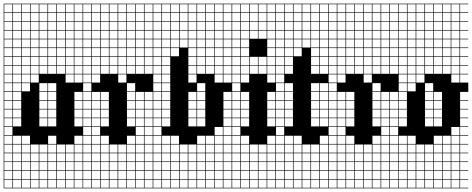

<svg xmlns="http://www.w3.org/2000/svg" viewBox="-20 -785 2564 1043"><path d="M0 238.1V-765.1H428.6V-761.9H384.1V-717.5H428.6V-714.3H384.1V-669.8H428.6V-666.7H384.1V-622.2H428.6V-619H384.1V-574.6H428.6V-571.4H384.1V-527H428.6V-523.8H384.1V-479.4H428.6V-476.2H384.1V-431.7H428.6V-428.6H384.1V-384.1H428.6V-381H384.1V-336.5H428.6V-285.7H384.1V-241.3H428.6V-238.1H384.1V-193.7H428.6V-190.5H384.1V-146H428.6V-142.9H384.1V-98.4H428.6V-47.6H384.1V-3.2H428.6V0H384.1V44.4H428.6V47.6H384.1V92.1H428.6V95.2H384.1V139.7H428.6V142.9H384.1V187.3H428.6V190.5H384.1V234.9H428.6V238.1ZM336.5 -717.5H381V-761.9H336.5ZM288.9 -717.5H333.3V-761.9H288.9ZM241.3 -717.5H285.7V-761.9H241.3ZM193.7 -717.5H238.1V-761.9H193.7ZM146 -717.5H190.5V-761.9H146ZM98.4 -717.5H142.9V-761.9H98.4ZM50.8 -717.5H95.2V-761.9H50.8ZM3.2 -717.5H47.6V-761.9H3.2ZM336.5 -669.8H381V-714.3H336.5ZM288.9 -669.8H333.3V-714.3H288.9ZM241.3 -669.8H285.7V-714.3H241.3ZM193.7 -669.8H238.1V-714.3H193.7ZM146 -669.8H190.5V-714.3H146ZM98.4 -669.8H142.9V-714.3H98.4ZM3.2 -669.8H47.6V-714.3H3.2ZM50.8 -669.8H95.2V-714.3H50.8ZM336.5 -622.2H381V-666.7H336.5ZM288.9 -622.2H333.3V-666.7H288.9ZM241.3 -622.2H285.7V-666.7H241.3ZM193.7 -622.2H238.1V-666.7H193.7ZM146 -622.2H190.5V-666.7H146ZM98.4 -622.2H142.9V-666.7H98.4ZM3.2 -622.2H47.6V-666.7H3.2ZM50.8 -622.2H95.2V-666.7H50.8ZM146 -574.6H190.5V-619H146ZM336.5 -574.6H381V-619H336.5ZM193.7 -574.6H238.1V-619H193.7ZM98.4 -574.6H142.9V-619H98.4ZM288.9 -574.6H333.3V-619H288.9ZM241.3 -574.6H285.7V-619H241.3ZM50.8 -574.6H95.2V-619H50.8ZM3.2 -574.6H47.6V-619H3.2ZM241.3 -527H285.7V-571.4H241.3ZM336.5 -527H381V-571.4H336.5ZM193.7 -527H238.1V-571.4H193.7ZM3.2 -527H47.6V-571.4H3.2ZM146 -527H190.5V-571.4H146ZM98.4 -527H142.9V-571.4H98.4ZM288.9 -527H333.3V-571.4H288.9ZM50.8 -527H95.2V-571.4H50.8ZM3.2 -479.4H47.6V-523.8H3.2ZM336.5 -479.4H381V-523.8H336.5ZM50.8 -479.4H95.2V-523.8H50.8ZM241.3 -479.4H285.7V-523.8H241.3ZM288.9 -479.4H333.3V-523.8H288.9ZM98.4 -479.4H142.9V-523.8H98.4ZM146 -479.4H190.5V-523.8H146ZM193.7 -479.4H238.1V-523.8H193.7ZM50.8 -431.7H95.2V-476.2H50.8ZM146 -431.7H190.5V-476.2H146ZM241.3 -431.7H285.7V-476.2H241.3ZM288.9 -431.7H333.3V-476.2H288.9ZM3.2 -431.7H47.6V-476.2H3.2ZM98.4 -431.7H142.9V-476.2H98.4ZM193.7 -431.7H238.1V-476.2H193.7ZM336.5 -431.7H381V-476.2H336.5ZM98.4 -384.1H142.9V-428.6H98.4ZM241.3 -384.1H285.7V-428.6H241.3ZM336.5 -384.1H381V-428.6H336.5ZM146 -384.1H190.5V-428.6H146ZM50.8 -384.1H95.2V-428.6H50.8ZM193.7 -384.1H238.1V-428.6H193.7ZM288.9 -384.1H333.3V-428.6H288.9ZM3.2 -384.1H47.6V-428.6H3.2ZM98.4 -336.5H142.9V-381H98.4ZM336.5 -336.5H381V-381H336.5ZM3.2 -336.5H47.6V-381H3.2ZM146 -336.5H190.5V-381H146ZM50.8 -336.5H95.2V-381H50.8ZM193.7 -288.9H238.1V-333.3H193.7ZM3.2 -288.9H47.6V-333.3H3.2ZM98.4 -288.9H142.9V-333.3H98.4ZM241.3 -288.9H285.7V-333.3H241.3ZM50.8 -288.9H95.2V-333.3H50.8ZM241.3 -241.3H285.7V-285.7H241.3ZM193.7 -241.3H238.1V-285.7H193.7ZM50.8 -241.3H95.2V-285.7H50.8ZM3.2 -241.3H47.6V-285.7H3.2ZM193.7 -193.7H238.1V-238.1H193.7ZM241.3 -193.7H285.7V-238.1H241.3ZM50.8 -193.7H95.2V-238.1H50.8ZM3.2 -193.7H47.6V-238.1H3.2ZM193.7 -146H238.1V-190.5H193.7ZM50.8 -146H95.2V-190.5H50.8ZM3.2 -146H47.6V-190.5H3.2ZM241.3 -146H285.7V-190.5H241.3ZM3.2 -98.4H47.6V-142.9H3.2ZM193.7 -98.4H238.1V-142.9H193.7ZM50.8 -98.4H95.2V-142.9H50.8ZM241.3 -98.4H285.7V-142.9H241.3ZM3.2 -50.8H47.6V-95.2H3.2ZM142.9 -47.6H98.4V-3.2H142.9ZM241.3 -3.2H285.7V-47.6H241.3ZM50.8 -3.2H95.2V-47.6H50.8ZM3.2 -3.2H47.6V-47.6H3.2ZM50.8 44.4H95.2V0H50.8ZM241.3 44.4H285.7V0H241.3ZM336.5 44.4H381V0H336.5ZM3.2 44.4H47.6V0H3.2ZM193.7 44.4H238.1V0H193.7ZM98.4 44.4H142.9V0H98.4ZM288.9 44.4H333.3V0H288.9ZM146 44.4H190.5V0H146ZM50.8 92.1H95.2V47.6H50.8ZM3.2 92.1H47.6V47.6H3.2ZM146 92.1H190.5V47.6H146ZM241.3 92.1H285.7V47.6H241.3ZM336.5 92.1H381V47.6H336.5ZM288.9 92.1H333.3V47.6H288.9ZM193.7 92.1H238.1V47.6H193.7ZM98.4 92.1H142.9V47.6H98.4ZM146 139.7H190.5V95.2H146ZM336.5 139.7H381V95.2H336.5ZM288.9 139.7H333.3V95.2H288.9ZM193.7 139.7H238.1V95.2H193.7ZM50.8 139.7H95.2V95.2H50.8ZM3.2 139.7H47.6V95.2H3.2ZM98.4 139.7H142.9V95.2H98.4ZM241.3 139.7H285.7V95.2H241.3ZM146 187.3H190.5V142.9H146ZM336.5 187.3H381V142.9H336.5ZM288.9 187.3H333.3V142.9H288.9ZM98.4 187.3H142.9V142.9H98.4ZM50.8 187.3H95.2V142.9H50.8ZM241.3 187.3H285.7V142.9H241.3ZM193.7 187.3H238.1V142.9H193.7ZM3.2 187.3H47.6V142.9H3.2ZM146 234.9H190.5V190.5H146ZM336.5 234.9H381V190.5H336.5ZM288.9 234.9H333.3V190.5H288.9ZM241.3 234.9H285.7V190.5H241.3ZM98.4 234.9H142.9V190.5H98.4ZM50.8 234.9H95.2V190.5H50.8ZM3.2 234.9H47.6V190.5H3.2ZM193.7 234.9H238.1V190.5H193.7Z M428.6 238.1V-765.1H809.5V-761.9H765.1V-717.5H809.5V-714.3H765.1V-669.8H809.5V-666.7H765.1V-622.2H809.5V-619H765.1V-574.6H809.5V-571.4H765.1V-527H809.5V-523.8H765.1V-479.4H809.5V-476.2H765.1V-431.7H809.5V-428.6H765.1V-384.1H809.5V-285.7H765.1V-241.3H809.5V-238.1H765.1V-193.7H809.5V-190.5H765.1V-146H809.5V-142.9H765.1V-98.4H809.5V-95.2H765.1V-50.8H809.5V-47.6H765.1V-3.2H809.5V0H765.1V44.4H809.5V47.6H765.1V92.1H809.5V95.2H765.1V139.7H809.5V142.9H765.1V187.3H809.5V190.5H765.1V234.9H809.5V238.1ZM717.5 -717.5H761.9V-761.9H717.5ZM622.2 -717.5H666.7V-761.9H622.2ZM574.6 -717.5H619V-761.9H574.6ZM527 -717.5H571.4V-761.9H527ZM479.4 -717.5H523.8V-761.9H479.4ZM669.8 -717.5H714.3V-761.9H669.8ZM431.7 -717.5H476.2V-761.9H431.7ZM717.5 -669.8H761.9V-714.3H717.5ZM622.2 -669.8H666.7V-714.3H622.2ZM574.6 -669.8H619V-714.3H574.6ZM527 -669.8H571.4V-714.3H527ZM479.4 -669.8H523.8V-714.3H479.4ZM669.8 -669.8H714.3V-714.3H669.8ZM431.7 -669.8H476.2V-714.3H431.7ZM669.8 -622.2H714.3V-666.7H669.8ZM431.7 -622.2H476.2V-666.7H431.7ZM622.2 -622.2H666.7V-666.7H622.2ZM717.5 -622.2H761.9V-666.7H717.5ZM574.6 -622.2H619V-666.7H574.6ZM527 -622.2H571.4V-666.7H527ZM479.4 -622.2H523.8V-666.7H479.4ZM431.7 -574.6H476.2V-619H431.7ZM622.2 -574.6H666.7V-619H622.2ZM717.5 -574.6H761.9V-619H717.5ZM574.6 -574.6H619V-619H574.6ZM527 -574.6H571.4V-619H527ZM479.4 -574.6H523.8V-619H479.4ZM669.8 -574.6H714.3V-619H669.8ZM431.7 -527H476.2V-571.4H431.7ZM622.2 -527H666.7V-571.4H622.2ZM717.5 -527H761.9V-571.4H717.5ZM574.6 -527H619V-571.4H574.6ZM527 -527H571.4V-571.4H527ZM479.4 -527H523.8V-571.4H479.4ZM669.8 -527H714.3V-571.4H669.8ZM622.2 -479.4H666.7V-523.8H622.2ZM431.7 -479.4H476.2V-523.8H431.7ZM717.5 -479.4H761.9V-523.8H717.5ZM574.6 -479.4H619V-523.8H574.6ZM527 -479.4H571.4V-523.8H527ZM479.4 -479.4H523.8V-523.8H479.4ZM669.8 -479.4H714.3V-523.8H669.8ZM431.7 -431.7H476.2V-476.2H431.7ZM622.2 -431.7H666.7V-476.2H622.2ZM669.8 -431.7H714.3V-476.2H669.8ZM527 -431.7H571.4V-476.2H527ZM479.4 -431.7H523.8V-476.2H479.4ZM717.5 -431.7H761.9V-476.2H717.5ZM574.6 -431.7H619V-476.2H574.6ZM622.2 -384.1H666.7V-428.6H622.2ZM669.8 -384.1H714.3V-428.6H669.8ZM431.7 -384.1H476.2V-428.6H431.7ZM527 -384.1H571.4V-428.6H527ZM479.4 -384.1H523.8V-428.6H479.4ZM717.5 -384.1H761.9V-428.6H717.5ZM574.6 -384.1H619V-428.6H574.6ZM622.2 -336.5H666.7V-381H622.2ZM479.4 -336.5H523.8V-381H479.4ZM431.7 -336.5H476.2V-381H431.7ZM669.8 -288.9H714.3V-333.3H669.8ZM431.7 -288.9H476.2V-333.3H431.7ZM527 -241.3H571.4V-285.7H527ZM479.4 -241.3H523.8V-285.7H479.4ZM669.8 -241.3H714.3V-285.7H669.8ZM717.5 -241.3H761.9V-285.7H717.5ZM431.7 -241.3H476.2V-285.7H431.7ZM527 -193.7H571.4V-238.1H527ZM669.8 -193.7H714.3V-238.1H669.8ZM479.4 -193.7H523.8V-238.1H479.4ZM717.5 -193.7H761.9V-238.1H717.5ZM431.7 -193.7H476.2V-238.1H431.7ZM527 -146H571.4V-190.5H527ZM717.5 -146H761.9V-190.5H717.5ZM479.4 -146H523.8V-190.5H479.4ZM431.7 -146H476.2V-190.5H431.7ZM669.8 -146H714.3V-190.5H669.8ZM479.4 -98.4H523.8V-142.9H479.4ZM669.8 -98.4H714.3V-142.9H669.8ZM717.5 -98.4H761.9V-142.9H717.5ZM527 -98.4H571.4V-142.9H527ZM431.7 -98.4H476.2V-142.9H431.7ZM523.8 -95.2H479.4V-50.8H523.8ZM431.7 -50.8H476.2V-95.2H431.7ZM717.5 -50.8H761.9V-95.2H717.5ZM479.4 -3.2H523.8V-47.6H479.4ZM431.7 -3.2H476.2V-47.6H431.7ZM717.5 -3.2H761.9V-47.6H717.5ZM669.8 -3.2H714.3V-47.6H669.8ZM527 -3.2H571.4V-47.6H527ZM431.7 44.4H476.2V0H431.7ZM717.5 44.4H761.9V0H717.5ZM479.4 44.4H523.8V0H479.4ZM669.8 44.4H714.3V0H669.8ZM574.6 44.4H619V0H574.6ZM527 44.4H571.4V0H527ZM622.2 44.4H666.7V0H622.2ZM622.2 92.1H666.7V47.6H622.2ZM574.6 92.1H619V47.6H574.6ZM527 92.1H571.4V47.6H527ZM669.8 92.1H714.3V47.6H669.8ZM717.5 92.1H761.9V47.6H717.5ZM479.4 92.1H523.8V47.6H479.4ZM431.7 92.1H476.2V47.6H431.7ZM527 139.7H571.4V95.2H527ZM717.5 139.7H761.9V95.2H717.5ZM669.8 139.7H714.3V95.2H669.8ZM479.4 139.7H523.8V95.2H479.4ZM622.2 139.7H666.7V95.2H622.2ZM431.7 139.7H476.2V95.2H431.7ZM574.6 139.7H619V95.2H574.6ZM574.6 187.3H619V142.9H574.6ZM527 187.3H571.4V142.9H527ZM717.5 187.3H761.9V142.9H717.5ZM669.8 187.3H714.3V142.9H669.8ZM479.4 187.3H523.8V142.9H479.4ZM622.2 187.3H666.7V142.9H622.2ZM431.7 187.3H476.2V142.9H431.7ZM527 234.9H571.4V190.5H527ZM574.6 234.9H619V190.5H574.6ZM717.5 234.9H761.9V190.5H717.5ZM669.8 234.9H714.3V190.5H669.8ZM479.4 234.9H523.8V190.5H479.4ZM622.2 234.9H666.7V190.5H622.2ZM431.7 234.9H476.2V190.5H431.7Z M809.5 238.1V-765.1H1238.1V-761.9H1193.7V-717.5H1238.1V-714.3H1193.7V-669.8H1238.1V-666.7H1193.7V-622.2H1238.1V-619H1193.7V-574.6H1238.1V-571.4H1193.7V-527H1238.1V-523.8H1193.7V-479.4H1238.1V-476.2H1193.7V-431.7H1238.1V-428.6H1193.7V-384.1H1238.1V-381H1193.7V-336.5H1238.1V-285.7H1193.7V-241.3H1238.1V-238.1H1193.7V-193.7H1238.1V-190.5H1193.7V-146H1238.1V-142.9H1193.7V-98.4H1238.1V-95.2H1193.7V-50.8H1238.1V-47.6H1193.7V-3.2H1238.1V0H1193.7V44.4H1238.1V47.6H1193.7V92.1H1238.1V95.2H1193.7V139.7H1238.1V142.9H1193.7V187.3H1238.1V190.5H1193.7V234.9H1238.1V238.1ZM1146 -717.5H1190.5V-761.9H1146ZM860.3 -717.5H904.8V-761.9H860.3ZM1003.2 -717.5H1047.6V-761.9H1003.2ZM1050.8 -717.5H1095.2V-761.9H1050.8ZM955.6 -717.5H1000V-761.9H955.6ZM1098.4 -717.5H1142.9V-761.9H1098.4ZM812.7 -717.5H857.1V-761.9H812.7ZM907.9 -717.5H952.4V-761.9H907.9ZM1146 -669.8H1190.5V-714.3H1146ZM860.3 -669.8H904.8V-714.3H860.3ZM1003.2 -669.8H1047.6V-714.3H1003.2ZM1098.4 -669.8H1142.9V-714.3H1098.4ZM955.6 -669.8H1000V-714.3H955.6ZM1050.8 -669.8H1095.2V-714.3H1050.8ZM812.7 -669.8H857.1V-714.3H812.7ZM907.9 -669.8H952.4V-714.3H907.9ZM907.9 -622.2H952.4V-666.7H907.9ZM812.7 -622.2H857.1V-666.7H812.7ZM1050.8 -622.2H1095.2V-666.7H1050.8ZM955.6 -622.2H1000V-666.7H955.6ZM1098.4 -622.2H1142.9V-666.7H1098.4ZM1003.2 -622.2H1047.6V-666.7H1003.2ZM1146 -622.2H1190.5V-666.7H1146ZM860.3 -622.2H904.8V-666.7H860.3ZM812.7 -574.6H857.1V-619H812.7ZM1050.8 -574.6H1095.2V-619H1050.8ZM907.9 -574.6H952.4V-619H907.9ZM955.6 -574.6H1000V-619H955.6ZM1003.2 -574.6H1047.6V-619H1003.2ZM1098.4 -574.6H1142.9V-619H1098.4ZM1146 -574.6H1190.5V-619H1146ZM860.3 -574.6H904.8V-619H860.3ZM1098.4 -527H1142.9V-571.4H1098.4ZM860.3 -527H904.8V-571.4H860.3ZM1146 -527H1190.5V-571.4H1146ZM1003.2 -527H1047.6V-571.4H1003.2ZM955.6 -527H1000V-571.4H955.6ZM907.9 -527H952.4V-571.4H907.9ZM1050.8 -527H1095.2V-571.4H1050.8ZM812.7 -527H857.1V-571.4H812.7ZM860.3 -479.4H904.8V-523.8H860.3ZM1146 -479.4H1190.5V-523.8H1146ZM1003.2 -479.4H1047.6V-523.8H1003.2ZM1098.4 -479.4H1142.9V-523.8H1098.4ZM1050.8 -479.4H1095.2V-523.8H1050.8ZM907.9 -479.4H952.4V-523.8H907.9ZM812.7 -479.4H857.1V-523.8H812.7ZM1050.8 -431.7H1095.2V-476.2H1050.8ZM860.3 -431.7H904.8V-476.2H860.3ZM1146 -431.7H1190.5V-476.2H1146ZM1098.4 -431.7H1142.9V-476.2H1098.4ZM1003.2 -431.7H1047.6V-476.2H1003.2ZM812.7 -431.7H857.1V-476.2H812.7ZM812.7 -384.1H857.1V-428.6H812.7ZM1146 -384.1H1190.5V-428.6H1146ZM860.3 -384.1H904.8V-428.6H860.3ZM1050.8 -384.1H1095.2V-428.6H1050.8ZM1003.2 -384.1H1047.6V-428.6H1003.2ZM1098.4 -384.1H1142.9V-428.6H1098.4ZM812.7 -336.5H857.1V-381H812.7ZM1146 -336.5H1190.5V-381H1146ZM1003.2 -336.5H1047.6V-381H1003.2ZM860.3 -336.5H904.8V-381H860.3ZM812.7 -288.9H857.1V-333.3H812.7ZM1050.8 -288.9H1095.2V-333.3H1050.8ZM860.3 -288.9H904.8V-333.3H860.3ZM812.7 -241.3H857.1V-285.7H812.7ZM1050.8 -241.3H1095.2V-285.7H1050.8ZM1003.2 -241.3H1047.6V-285.7H1003.2ZM860.3 -241.3H904.8V-285.7H860.3ZM812.7 -193.7H857.1V-238.1H812.7ZM1050.8 -193.7H1095.2V-238.1H1050.8ZM1003.2 -193.7H1047.6V-238.1H1003.2ZM860.3 -193.7H904.8V-238.1H860.3ZM812.7 -146H857.1V-190.5H812.7ZM1050.8 -146H1095.2V-190.5H1050.8ZM1003.2 -146H1047.6V-190.5H1003.2ZM860.3 -146H904.8V-190.5H860.3ZM860.3 -98.4H904.8V-142.9H860.3ZM1003.2 -98.4H1047.6V-142.9H1003.2ZM812.7 -98.4H857.1V-142.9H812.7ZM1050.8 -98.4H1095.2V-142.9H1050.8ZM857.1 -95.2H812.7V-50.8H857.1ZM1146 -50.8H1190.5V-95.2H1146ZM1050.8 -3.2H1095.2V-47.6H1050.8ZM812.7 -3.2H857.1V-47.6H812.7ZM1146 -3.2H1190.5V-47.6H1146ZM907.9 -3.2H952.4V-47.6H907.9ZM860.3 -3.2H904.8V-47.6H860.3ZM1098.4 -3.2H1142.9V-47.6H1098.4ZM1050.8 44.4H1095.2V0H1050.8ZM1003.2 44.4H1047.6V0H1003.2ZM812.7 44.4H857.1V0H812.7ZM955.6 44.4H1000V0H955.6ZM1146 44.4H1190.5V0H1146ZM907.9 44.4H952.4V0H907.9ZM860.3 44.4H904.8V0H860.3ZM1098.4 44.4H1142.9V0H1098.4ZM907.9 92.1H952.4V47.6H907.9ZM1050.8 92.1H1095.2V47.6H1050.8ZM812.7 92.1H857.1V47.6H812.7ZM1003.2 92.1H1047.6V47.6H1003.2ZM955.6 92.1H1000V47.6H955.6ZM1146 92.1H1190.5V47.6H1146ZM860.3 92.1H904.8V47.6H860.3ZM1098.4 92.1H1142.9V47.6H1098.4ZM1050.8 139.7H1095.2V95.2H1050.8ZM907.9 139.7H952.4V95.2H907.9ZM1098.4 139.7H1142.9V95.2H1098.4ZM860.3 139.7H904.8V95.2H860.3ZM1146 139.7H1190.5V95.2H1146ZM955.6 139.7H1000V95.2H955.6ZM1003.2 139.7H1047.6V95.2H1003.2ZM812.7 139.7H857.1V95.2H812.7ZM907.9 187.3H952.4V142.9H907.9ZM1098.4 187.3H1142.9V142.9H1098.4ZM1146 187.3H1190.5V142.9H1146ZM955.6 187.3H1000V142.9H955.6ZM860.3 187.3H904.8V142.9H860.3ZM1050.8 187.3H1095.2V142.9H1050.8ZM812.7 187.3H857.1V142.9H812.7ZM1003.2 187.3H1047.6V142.9H1003.2ZM907.9 234.9H952.4V190.5H907.9ZM1098.4 234.9H1142.9V190.5H1098.4ZM1146 234.9H1190.5V190.5H1146ZM955.6 234.9H1000V190.5H955.6ZM1003.2 234.9H1047.6V190.5H1003.2ZM860.3 234.9H904.8V190.5H860.3ZM1050.8 234.9H1095.2V190.5H1050.8ZM812.7 234.9H857.1V190.5H812.7Z M1238.1 238.1V-765.1H1476.2V-761.9H1431.7V-717.5H1476.2V-714.3H1431.7V-669.8H1476.2V-666.7H1431.7V-622.2H1476.2V-619H1431.7V-574.6H1476.2V-571.4H1431.7V-527H1476.2V-523.8H1431.7V-479.4H1476.2V-476.2H1431.7V-431.7H1476.2V-428.6H1431.7V-384.1H1476.2V-381H1431.7V-336.5H1476.2V-285.7H1431.7V-241.3H1476.2V-238.1H1431.7V-193.7H1476.2V-190.5H1431.7V-146H1476.2V-142.9H1431.7V-98.4H1476.2V-47.6H1431.7V-3.2H1476.2V0H1431.7V44.4H1476.2V47.6H1431.7V92.1H1476.2V95.2H1431.7V139.7H1476.2V142.9H1431.7V187.3H1476.2V190.5H1431.7V234.9H1476.2V238.1ZM1384.1 -717.5H1428.6V-761.9H1384.1ZM1336.5 -717.5H1381V-761.9H1336.5ZM1288.9 -717.5H1333.3V-761.9H1288.9ZM1241.3 -717.5H1285.7V-761.9H1241.3ZM1384.1 -669.8H1428.6V-714.3H1384.1ZM1336.5 -669.8H1381V-714.3H1336.5ZM1288.9 -669.8H1333.3V-714.3H1288.9ZM1241.3 -669.8H1285.7V-714.3H1241.3ZM1384.1 -622.2H1428.6V-666.7H1384.1ZM1336.5 -622.2H1381V-666.7H1336.5ZM1288.9 -622.2H1333.3V-666.7H1288.9ZM1241.3 -622.2H1285.7V-666.7H1241.3ZM1384.1 -574.6H1428.6V-619H1384.1ZM1288.9 -574.6H1333.3V-619H1288.9ZM1336.5 -574.6H1381V-619H1336.5ZM1241.3 -574.6H1285.7V-619H1241.3ZM1288.9 -527H1333.3V-571.4H1288.9ZM1241.3 -527H1285.7V-571.4H1241.3ZM1241.3 -479.4H1285.7V-523.8H1241.3ZM1288.9 -479.4H1333.3V-523.8H1288.9ZM1241.3 -431.7H1285.7V-476.2H1241.3ZM1336.5 -431.7H1381V-476.2H1336.5ZM1384.1 -431.7H1428.6V-476.2H1384.1ZM1288.9 -431.7H1333.3V-476.2H1288.9ZM1241.3 -384.1H1285.7V-428.6H1241.3ZM1336.5 -384.1H1381V-428.6H1336.5ZM1384.1 -384.1H1428.6V-428.6H1384.1ZM1288.9 -384.1H1333.3V-428.6H1288.9ZM1241.3 -336.5H1285.7V-381H1241.3ZM1288.9 -336.5H1333.3V-381H1288.9ZM1241.3 -288.9H1285.7V-333.3H1241.3ZM1288.9 -241.3H1333.3V-285.7H1288.9ZM1241.3 -241.3H1285.7V-285.7H1241.3ZM1288.9 -193.7H1333.3V-238.1H1288.9ZM1241.3 -193.7H1285.7V-238.1H1241.3ZM1288.9 -146H1333.3V-190.5H1288.9ZM1241.3 -146H1285.7V-190.5H1241.3ZM1288.9 -98.4H1333.3V-142.9H1288.9ZM1241.3 -98.4H1285.7V-142.9H1241.3ZM1285.7 -95.2H1241.3V-50.8H1285.7ZM1288.9 -3.2H1333.3V-47.6H1288.9ZM1241.3 -3.2H1285.7V-47.6H1241.3ZM1288.9 44.4H1333.3V0H1288.9ZM1336.5 44.4H1381V0H1336.5ZM1384.1 44.4H1428.6V0H1384.1ZM1241.3 44.4H1285.7V0H1241.3ZM1288.9 92.1H1333.3V47.6H1288.9ZM1336.5 92.1H1381V47.6H1336.5ZM1384.1 92.1H1428.6V47.6H1384.1ZM1241.3 92.1H1285.7V47.6H1241.3ZM1288.9 139.7H1333.3V95.2H1288.9ZM1336.5 139.7H1381V95.2H1336.5ZM1384.1 139.7H1428.6V95.2H1384.1ZM1241.3 139.7H1285.7V95.2H1241.3ZM1288.9 187.3H1333.3V142.9H1288.9ZM1336.5 187.3H1381V142.9H1336.5ZM1384.1 187.3H1428.6V142.9H1384.1ZM1241.3 187.3H1285.7V142.9H1241.3ZM1336.5 234.9H1381V190.5H1336.5ZM1288.9 234.9H1333.3V190.5H1288.9ZM1384.1 234.9H1428.6V190.5H1384.1ZM1241.3 234.9H1285.7V190.5H1241.3Z M1476.2 238.1V-765.1H1761.9V-761.9H1717.5V-717.5H1761.9V-714.3H1717.5V-669.8H1761.9V-666.7H1717.5V-622.2H1761.9V-619H1717.5V-574.6H1761.9V-571.4H1717.5V-527H1761.9V-523.8H1717.5V-479.4H1761.9V-476.2H1717.5V-431.7H1761.9V-428.6H1717.5V-384.1H1761.9V-333.3H1717.5V-288.9H1761.9V-285.7H1717.5V-241.3H1761.9V-238.1H1717.5V-193.7H1761.9V-190.5H1717.5V-146H1761.9V-142.9H1717.5V-98.4H1761.9V-47.6H1717.5V-3.2H1761.9V0H1717.5V44.4H1761.9V47.6H1717.5V92.1H1761.9V95.2H1717.5V139.7H1761.9V142.9H1717.5V187.3H1761.9V190.5H1717.5V234.9H1761.9V238.1ZM1527 -717.5H1571.4V-761.9H1527ZM1622.2 -717.5H1666.7V-761.9H1622.2ZM1574.6 -717.5H1619V-761.9H1574.6ZM1669.8 -717.5H1714.3V-761.9H1669.8ZM1479.4 -717.5H1523.8V-761.9H1479.4ZM1527 -669.8H1571.4V-714.3H1527ZM1622.2 -669.8H1666.7V-714.3H1622.2ZM1574.6 -669.8H1619V-714.3H1574.6ZM1479.4 -669.8H1523.8V-714.3H1479.4ZM1669.8 -669.8H1714.3V-714.3H1669.8ZM1622.2 -622.2H1666.7V-666.7H1622.2ZM1574.6 -622.2H1619V-666.7H1574.6ZM1669.8 -622.2H1714.3V-666.7H1669.8ZM1479.4 -622.2H1523.8V-666.7H1479.4ZM1527 -622.2H1571.4V-666.7H1527ZM1622.2 -574.6H1666.7V-619H1622.2ZM1669.8 -574.6H1714.3V-619H1669.8ZM1574.6 -574.6H1619V-619H1574.6ZM1479.4 -574.6H1523.8V-619H1479.4ZM1527 -574.6H1571.4V-619H1527ZM1669.8 -527H1714.3V-571.4H1669.8ZM1622.2 -527H1666.7V-571.4H1622.2ZM1574.6 -527H1619V-571.4H1574.6ZM1479.4 -527H1523.8V-571.4H1479.4ZM1527 -527H1571.4V-571.4H1527ZM1669.8 -479.4H1714.3V-523.8H1669.8ZM1527 -479.4H1571.4V-523.8H1527ZM1479.4 -479.4H1523.8V-523.8H1479.4ZM1574.6 -479.4H1619V-523.8H1574.6ZM1527 -431.7H1571.4V-476.2H1527ZM1669.8 -431.7H1714.3V-476.2H1669.8ZM1479.4 -431.7H1523.8V-476.2H1479.4ZM1527 -384.1H1571.4V-428.6H1527ZM1669.8 -384.1H1714.3V-428.6H1669.8ZM1479.4 -384.1H1523.8V-428.6H1479.4ZM1479.4 -336.5H1523.8V-381H1479.4ZM1527 -288.9H1571.4V-333.3H1527ZM1669.8 -288.9H1714.3V-333.3H1669.8ZM1479.4 -288.9H1523.8V-333.3H1479.4ZM1479.4 -241.3H1523.8V-285.7H1479.4ZM1527 -241.3H1571.4V-285.7H1527ZM1669.8 -241.3H1714.3V-285.7H1669.8ZM1527 -193.7H1571.4V-238.1H1527ZM1669.8 -193.7H1714.3V-238.1H1669.8ZM1479.4 -193.7H1523.8V-238.1H1479.4ZM1527 -146H1571.4V-190.5H1527ZM1669.8 -146H1714.3V-190.5H1669.8ZM1479.4 -146H1523.8V-190.5H1479.4ZM1527 -98.4H1571.4V-142.9H1527ZM1669.8 -98.4H1714.3V-142.9H1669.8ZM1479.4 -98.4H1523.8V-142.9H1479.4ZM1523.8 -95.2H1479.4V-50.8H1523.8ZM1574.6 -3.2H1619V-47.6H1574.6ZM1479.4 -3.2H1523.8V-47.6H1479.4ZM1527 -3.2H1571.4V-47.6H1527ZM1622.2 44.4H1666.7V0H1622.2ZM1574.6 44.4H1619V0H1574.6ZM1479.4 44.4H1523.8V0H1479.4ZM1669.8 44.4H1714.3V0H1669.8ZM1527 44.4H1571.4V0H1527ZM1622.2 92.1H1666.7V47.6H1622.2ZM1479.4 92.1H1523.8V47.6H1479.4ZM1669.8 92.1H1714.3V47.6H1669.8ZM1574.6 92.1H1619V47.6H1574.6ZM1527 92.1H1571.4V47.6H1527ZM1622.2 139.7H1666.7V95.2H1622.2ZM1479.4 139.7H1523.8V95.2H1479.4ZM1669.8 139.7H1714.3V95.2H1669.8ZM1574.6 139.7H1619V95.2H1574.6ZM1527 139.7H1571.4V95.2H1527ZM1622.2 187.3H1666.7V142.9H1622.2ZM1479.4 187.3H1523.8V142.9H1479.4ZM1669.8 187.3H1714.3V142.9H1669.8ZM1574.6 187.3H1619V142.9H1574.6ZM1527 187.3H1571.4V142.9H1527ZM1669.8 234.9H1714.3V190.5H1669.8ZM1622.2 234.9H1666.7V190.5H1622.2ZM1479.4 234.9H1523.8V190.5H1479.4ZM1527 234.9H1571.4V190.5H1527ZM1574.6 234.9H1619V190.5H1574.6Z M1761.9 238.1V-765.1H2142.9V-761.9H2098.4V-717.5H2142.9V-714.3H2098.4V-669.8H2142.9V-666.7H2098.4V-622.2H2142.9V-619H2098.4V-574.6H2142.9V-571.4H2098.4V-527H2142.9V-523.8H2098.4V-479.4H2142.9V-476.2H2098.4V-431.7H2142.9V-428.6H2098.4V-384.1H2142.9V-285.7H2098.4V-241.3H2142.9V-238.1H2098.4V-193.7H2142.9V-190.5H2098.4V-146H2142.9V-142.9H2098.4V-98.4H2142.9V-95.2H2098.4V-50.8H2142.9V-47.6H2098.4V-3.2H2142.9V0H2098.4V44.4H2142.9V47.6H2098.4V92.1H2142.9V95.2H2098.4V139.7H2142.9V142.9H2098.4V187.3H2142.9V190.5H2098.4V234.9H2142.9V238.1ZM2050.8 -717.5H2095.2V-761.9H2050.8ZM1955.6 -717.5H2000V-761.9H1955.6ZM1907.9 -717.5H1952.4V-761.9H1907.9ZM1860.3 -717.5H1904.8V-761.9H1860.3ZM1812.7 -717.5H1857.1V-761.9H1812.7ZM2003.2 -717.5H2047.6V-761.9H2003.2ZM1765.1 -717.5H1809.5V-761.9H1765.1ZM2050.8 -669.8H2095.2V-714.3H2050.8ZM1955.6 -669.8H2000V-714.3H1955.6ZM1907.9 -669.8H1952.4V-714.3H1907.9ZM1860.3 -669.8H1904.8V-714.3H1860.3ZM1812.7 -669.8H1857.1V-714.3H1812.7ZM2003.2 -669.8H2047.6V-714.3H2003.2ZM1765.1 -669.8H1809.5V-714.3H1765.1ZM2003.2 -622.2H2047.6V-666.7H2003.2ZM1765.1 -622.2H1809.5V-666.7H1765.1ZM1955.6 -622.2H2000V-666.7H1955.6ZM2050.8 -622.2H2095.2V-666.7H2050.8ZM1907.9 -622.2H1952.4V-666.7H1907.9ZM1860.3 -622.2H1904.8V-666.7H1860.3ZM1812.7 -622.2H1857.1V-666.7H1812.7ZM1765.1 -574.6H1809.5V-619H1765.1ZM1955.6 -574.6H2000V-619H1955.6ZM2050.8 -574.6H2095.2V-619H2050.8ZM1907.9 -574.6H1952.4V-619H1907.9ZM1860.3 -574.6H1904.8V-619H1860.3ZM1812.7 -574.6H1857.1V-619H1812.7ZM2003.2 -574.6H2047.6V-619H2003.2ZM1765.1 -527H1809.5V-571.4H1765.1ZM1955.6 -527H2000V-571.4H1955.6ZM2050.8 -527H2095.2V-571.4H2050.8ZM1907.9 -527H1952.4V-571.4H1907.9ZM1860.3 -527H1904.8V-571.4H1860.3ZM1812.7 -527H1857.1V-571.4H1812.7ZM2003.2 -527H2047.6V-571.4H2003.2ZM1955.6 -479.4H2000V-523.8H1955.6ZM1765.1 -479.4H1809.5V-523.8H1765.1ZM2050.8 -479.4H2095.2V-523.8H2050.8ZM1907.9 -479.4H1952.4V-523.8H1907.9ZM1860.3 -479.4H1904.8V-523.8H1860.3ZM1812.7 -479.4H1857.1V-523.8H1812.7ZM2003.2 -479.4H2047.6V-523.8H2003.2ZM1765.1 -431.7H1809.5V-476.2H1765.1ZM1955.6 -431.7H2000V-476.2H1955.6ZM2003.2 -431.7H2047.6V-476.2H2003.2ZM1860.3 -431.7H1904.8V-476.2H1860.3ZM1812.7 -431.7H1857.1V-476.2H1812.7ZM2050.8 -431.7H2095.2V-476.2H2050.8ZM1907.9 -431.7H1952.4V-476.2H1907.9ZM1955.6 -384.1H2000V-428.6H1955.6ZM2003.2 -384.1H2047.6V-428.6H2003.2ZM1765.1 -384.1H1809.5V-428.6H1765.1ZM1860.3 -384.1H1904.8V-428.6H1860.3ZM1812.7 -384.1H1857.1V-428.6H1812.7ZM2050.8 -384.1H2095.2V-428.6H2050.8ZM1907.9 -384.1H1952.4V-428.6H1907.9ZM1955.6 -336.5H2000V-381H1955.6ZM1812.7 -336.5H1857.1V-381H1812.7ZM1765.1 -336.5H1809.5V-381H1765.1ZM2003.2 -288.9H2047.6V-333.3H2003.2ZM1765.1 -288.9H1809.5V-333.3H1765.1ZM1860.3 -241.3H1904.8V-285.7H1860.3ZM1812.7 -241.3H1857.1V-285.7H1812.7ZM2003.2 -241.3H2047.6V-285.7H2003.2ZM2050.8 -241.3H2095.2V-285.7H2050.8ZM1765.1 -241.3H1809.5V-285.7H1765.1ZM1860.3 -193.7H1904.8V-238.1H1860.3ZM2003.2 -193.7H2047.6V-238.1H2003.2ZM1812.7 -193.7H1857.1V-238.1H1812.7ZM2050.8 -193.7H2095.2V-238.1H2050.8ZM1765.1 -193.7H1809.5V-238.1H1765.1ZM1860.3 -146H1904.8V-190.5H1860.3ZM2050.8 -146H2095.2V-190.5H2050.8ZM1812.7 -146H1857.1V-190.5H1812.7ZM1765.1 -146H1809.5V-190.5H1765.1ZM2003.2 -146H2047.6V-190.5H2003.2ZM1812.7 -98.4H1857.1V-142.9H1812.7ZM2003.2 -98.4H2047.6V-142.9H2003.2ZM2050.8 -98.4H2095.2V-142.9H2050.8ZM1860.3 -98.4H1904.8V-142.9H1860.3ZM1765.1 -98.4H1809.5V-142.9H1765.1ZM1857.1 -95.2H1812.7V-50.8H1857.1ZM1765.1 -50.8H1809.5V-95.2H1765.1ZM2050.8 -50.8H2095.2V-95.2H2050.8ZM1812.7 -3.2H1857.1V-47.6H1812.7ZM1765.1 -3.2H1809.5V-47.6H1765.1ZM2050.8 -3.2H2095.2V-47.6H2050.8ZM2003.2 -3.2H2047.6V-47.6H2003.2ZM1860.3 -3.2H1904.8V-47.6H1860.3ZM1765.1 44.4H1809.5V0H1765.1ZM2050.8 44.4H2095.2V0H2050.8ZM1812.7 44.4H1857.1V0H1812.7ZM2003.2 44.4H2047.6V0H2003.2ZM1907.9 44.4H1952.4V0H1907.9ZM1860.3 44.4H1904.8V0H1860.3ZM1955.6 44.4H2000V0H1955.6ZM1955.6 92.1H2000V47.6H1955.6ZM1907.9 92.1H1952.4V47.6H1907.9ZM1860.3 92.1H1904.8V47.6H1860.3ZM2003.2 92.1H2047.6V47.6H2003.2ZM2050.8 92.1H2095.2V47.6H2050.8ZM1812.7 92.1H1857.1V47.6H1812.7ZM1765.1 92.1H1809.5V47.6H1765.1ZM1860.3 139.7H1904.8V95.2H1860.3ZM2050.8 139.7H2095.2V95.2H2050.8ZM2003.2 139.7H2047.6V95.2H2003.2ZM1812.7 139.7H1857.1V95.2H1812.7ZM1955.6 139.7H2000V95.2H1955.6ZM1765.1 139.7H1809.5V95.2H1765.1ZM1907.9 139.7H1952.4V95.2H1907.9ZM1907.9 187.3H1952.4V142.9H1907.9ZM1860.3 187.3H1904.8V142.9H1860.3ZM2050.8 187.3H2095.2V142.9H2050.8ZM2003.2 187.3H2047.6V142.9H2003.2ZM1812.7 187.3H1857.1V142.9H1812.7ZM1955.6 187.3H2000V142.9H1955.6ZM1765.1 187.3H1809.5V142.9H1765.1ZM1860.3 234.9H1904.8V190.5H1860.3ZM1907.9 234.9H1952.4V190.5H1907.9ZM2050.8 234.9H2095.2V190.5H2050.8ZM2003.2 234.9H2047.6V190.5H2003.2ZM1812.7 234.9H1857.1V190.5H1812.7ZM1955.6 234.9H2000V190.5H1955.6ZM1765.1 234.9H1809.5V190.5H1765.1Z M2095.2 238.1V-765.1H2523.8V-761.9H2479.4V-717.5H2523.8V-714.3H2479.4V-669.8H2523.8V-666.7H2479.4V-622.2H2523.8V-619H2479.4V-574.6H2523.8V-571.4H2479.4V-527H2523.8V-523.8H2479.4V-479.4H2523.8V-476.2H2479.4V-431.7H2523.8V-428.6H2479.4V-384.1H2523.8V-381H2479.4V-336.5H2523.8V-285.7H2479.4V-241.3H2523.8V-238.1H2479.4V-193.7H2523.8V-190.5H2479.4V-146H2523.8V-142.9H2479.4V-98.4H2523.8V-95.2H2479.4V-50.8H2523.8V-47.6H2479.4V-3.2H2523.8V0H2479.4V44.4H2523.8V47.6H2479.4V92.1H2523.8V95.2H2479.4V139.7H2523.8V142.9H2479.4V187.3H2523.8V190.5H2479.4V234.9H2523.8V238.1ZM2431.7 -717.5H2476.2V-761.9H2431.7ZM2384.1 -717.5H2428.6V-761.9H2384.1ZM2336.5 -717.5H2381V-761.9H2336.5ZM2288.9 -717.5H2333.3V-761.9H2288.9ZM2241.3 -717.5H2285.7V-761.9H2241.3ZM2193.7 -717.5H2238.1V-761.9H2193.7ZM2146 -717.5H2190.5V-761.9H2146ZM2098.4 -717.5H2142.9V-761.9H2098.4ZM2431.7 -669.8H2476.2V-714.3H2431.7ZM2384.1 -669.8H2428.6V-714.3H2384.1ZM2336.5 -669.8H2381V-714.3H2336.5ZM2288.9 -669.8H2333.3V-714.3H2288.9ZM2241.3 -669.8H2285.7V-714.3H2241.3ZM2193.7 -669.8H2238.1V-714.3H2193.7ZM2146 -669.8H2190.5V-714.3H2146ZM2098.4 -669.8H2142.9V-714.3H2098.4ZM2241.3 -622.2H2285.7V-666.7H2241.3ZM2193.7 -622.2H2238.1V-666.7H2193.7ZM2098.4 -622.2H2142.9V-666.7H2098.4ZM2336.5 -622.2H2381V-666.7H2336.5ZM2146 -622.2H2190.5V-666.7H2146ZM2431.7 -622.2H2476.2V-666.7H2431.7ZM2288.9 -622.2H2333.3V-666.7H2288.9ZM2384.1 -622.2H2428.6V-666.7H2384.1ZM2336.5 -574.6H2381V-619H2336.5ZM2098.4 -574.6H2142.9V-619H2098.4ZM2193.7 -574.6H2238.1V-619H2193.7ZM2288.9 -574.6H2333.3V-619H2288.9ZM2431.7 -574.6H2476.2V-619H2431.7ZM2241.3 -574.6H2285.7V-619H2241.3ZM2146 -574.6H2190.5V-619H2146ZM2384.1 -574.6H2428.6V-619H2384.1ZM2146 -527H2190.5V-571.4H2146ZM2431.7 -527H2476.2V-571.4H2431.7ZM2288.9 -527H2333.3V-571.4H2288.9ZM2098.4 -527H2142.9V-571.4H2098.4ZM2193.7 -527H2238.1V-571.4H2193.7ZM2336.5 -527H2381V-571.4H2336.5ZM2384.1 -527H2428.6V-571.4H2384.1ZM2241.3 -527H2285.7V-571.4H2241.3ZM2241.3 -479.4H2285.7V-523.8H2241.3ZM2431.7 -479.4H2476.2V-523.8H2431.7ZM2384.1 -479.4H2428.6V-523.8H2384.1ZM2098.4 -479.4H2142.9V-523.8H2098.4ZM2336.5 -479.4H2381V-523.8H2336.5ZM2146 -479.4H2190.5V-523.8H2146ZM2193.7 -479.4H2238.1V-523.8H2193.7ZM2288.9 -479.4H2333.3V-523.8H2288.9ZM2098.4 -431.7H2142.9V-476.2H2098.4ZM2384.1 -431.7H2428.6V-476.2H2384.1ZM2241.3 -431.7H2285.7V-476.2H2241.3ZM2336.5 -431.7H2381V-476.2H2336.5ZM2193.7 -431.7H2238.1V-476.2H2193.7ZM2146 -431.7H2190.5V-476.2H2146ZM2288.9 -431.7H2333.3V-476.2H2288.9ZM2431.7 -431.7H2476.2V-476.2H2431.7ZM2193.7 -384.1H2238.1V-428.6H2193.7ZM2336.5 -384.1H2381V-428.6H2336.5ZM2241.3 -384.1H2285.7V-428.6H2241.3ZM2384.1 -384.1H2428.6V-428.6H2384.1ZM2098.4 -384.1H2142.9V-428.6H2098.4ZM2146 -384.1H2190.5V-428.6H2146ZM2431.7 -384.1H2476.2V-428.6H2431.7ZM2288.9 -384.1H2333.3V-428.6H2288.9ZM2193.7 -336.5H2238.1V-381H2193.7ZM2241.3 -336.5H2285.7V-381H2241.3ZM2098.4 -336.5H2142.9V-381H2098.4ZM2146 -336.5H2190.5V-381H2146ZM2431.7 -336.5H2476.2V-381H2431.7ZM2098.4 -288.9H2142.9V-333.3H2098.4ZM2193.7 -288.9H2238.1V-333.3H2193.7ZM2146 -288.9H2190.5V-333.3H2146ZM2288.9 -288.9H2333.3V-333.3H2288.9ZM2098.4 -241.3H2142.9V-285.7H2098.4ZM2336.5 -241.3H2381V-285.7H2336.5ZM2146 -241.3H2190.5V-285.7H2146ZM2288.9 -241.3H2333.3V-285.7H2288.9ZM2098.4 -193.7H2142.9V-238.1H2098.4ZM2336.5 -193.7H2381V-238.1H2336.5ZM2146 -193.7H2190.5V-238.1H2146ZM2288.9 -193.7H2333.3V-238.1H2288.9ZM2288.9 -146H2333.3V-190.5H2288.9ZM2146 -146H2190.5V-190.5H2146ZM2098.4 -146H2142.9V-190.5H2098.4ZM2336.5 -146H2381V-190.5H2336.5ZM2288.9 -98.4H2333.3V-142.9H2288.9ZM2146 -98.4H2190.5V-142.9H2146ZM2098.4 -98.4H2142.9V-142.9H2098.4ZM2336.5 -98.4H2381V-142.9H2336.5ZM2142.9 -95.2H2098.4V-50.8H2142.9ZM2431.7 -50.8H2476.2V-95.2H2431.7ZM2336.5 -3.2H2381V-47.6H2336.5ZM2098.4 -3.2H2142.9V-47.6H2098.4ZM2146 -3.2H2190.5V-47.6H2146ZM2431.7 -3.2H2476.2V-47.6H2431.7ZM2193.7 -3.2H2238.1V-47.6H2193.7ZM2384.1 -3.2H2428.6V-47.6H2384.1ZM2193.7 44.4H2238.1V0H2193.7ZM2336.5 44.4H2381V0H2336.5ZM2146 44.4H2190.5V0H2146ZM2288.9 44.4H2333.3V0H2288.9ZM2241.3 44.4H2285.7V0H2241.3ZM2431.7 44.4H2476.2V0H2431.7ZM2098.4 44.4H2142.9V0H2098.4ZM2384.1 44.4H2428.6V0H2384.1ZM2146 92.1H2190.5V47.6H2146ZM2336.5 92.1H2381V47.6H2336.5ZM2241.3 92.1H2285.7V47.6H2241.3ZM2098.4 92.1H2142.9V47.6H2098.4ZM2431.7 92.1H2476.2V47.6H2431.7ZM2288.9 92.1H2333.3V47.6H2288.9ZM2193.7 92.1H2238.1V47.6H2193.7ZM2384.1 92.1H2428.6V47.6H2384.1ZM2384.1 139.7H2428.6V95.2H2384.1ZM2193.7 139.7H2238.1V95.2H2193.7ZM2098.4 139.7H2142.9V95.2H2098.4ZM2431.7 139.7H2476.2V95.2H2431.7ZM2241.3 139.7H2285.7V95.2H2241.3ZM2288.9 139.7H2333.3V95.2H2288.9ZM2336.5 139.7H2381V95.2H2336.5ZM2146 139.7H2190.5V95.2H2146ZM2193.7 187.3H2238.1V142.9H2193.7ZM2384.1 187.3H2428.6V142.9H2384.1ZM2098.4 187.3H2142.9V142.9H2098.4ZM2431.7 187.3H2476.2V142.9H2431.7ZM2241.3 187.3H2285.7V142.9H2241.3ZM2288.9 187.3H2333.3V142.9H2288.9ZM2146 187.3H2190.5V142.9H2146ZM2336.5 187.3H2381V142.9H2336.5ZM2336.5 234.9H2381V190.5H2336.5ZM2193.7 234.9H2238.1V190.5H2193.7ZM2431.7 234.9H2476.2V190.5H2431.7ZM2384.1 234.9H2428.6V190.5H2384.1ZM2241.3 234.9H2285.7V190.5H2241.3ZM2288.9 234.9H2333.3V190.5H2288.9ZM2146 234.9H2190.5V190.5H2146ZM2098.4 234.9H2142.9V190.5H2098.4Z"/></svg>

Font: Jacquard 12 Charted
Style: Regular
Weight: 400
Designer: Sarah Cadigan-Fried
Version: Version 1.000